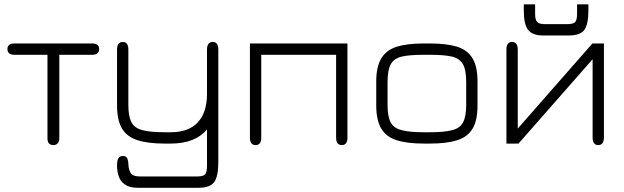

<svg xmlns="http://www.w3.org/2000/svg" viewBox="-20 -664 2892 890"><path d="M227.5 8.5C227.5 8.5 227.5 8.5 227.5 8.5C209 8.5 200 -2 200 -23C200 -23 200 -23 200 -23C200 -23 200 -410 200 -410C200 -410 48 -410 48 -410C25.5 -410 14.5 -419 14.5 -436.5C14.5 -436.5 14.5 -436.5 14.5 -436.5C14.5 -454 25.5 -462.5 48 -462.5C48 -462.5 48 -462.5 48 -462.5C48 -462.5 406.5 -462.5 406.5 -462.5C428.5 -462.5 439.5 -454 439.5 -436.5C439.5 -436.5 439.5 -436.5 439.5 -436.5C439.5 -419 428.5 -410 406.5 -410C406.5 -410 406.5 -410 406.5 -410C406.5 -410 255 -410 255 -410C255 -410 255 -23 255 -23C255 -13 252.5 -5.5 248 0C243 5.5 236 8.5 227.5 8.5Z M901 206.5C901 206.5 620 206.5 620 206.5C593.5 206.5 573.5 201.5 559.5 191.5C545 182 535.5 169 530.5 153.5C525 138 522.5 121 522.5 103.5C522.5 103.5 522.5 103.5 522.5 103.5C522.5 88 524.5 76.5 529 69.5C533.5 62.5 540 59 549 59C549 59 549 59 549 59C559.5 59 566.5 63 570 70.5C573.5 78.5 575 86.5 575 95C575 95 575 95 575 95C575.5 112.5 579 127 585.5 137.5C591.5 148.5 606.5 154 630 154C630 154 630 154 630 154C630 154 894 154 894 154C912.5 154 925 150.5 931 144C936.5 137.5 939.5 124 939.5 104C939.5 104 939.5 104 939.5 104C939.5 104 939.5 -63.5 939.5 -63.5C902 -20 846.5 1.5 772 1.5C772 1.5 772 1.5 772 1.5C772 1.5 743 1.5 743 1.5C692 1.5 650.5 -3.5 618 -14C585.5 -24 561.5 -42 546 -67.5C530.5 -93 522.5 -129.5 522.5 -176C522.5 -176 522.5 -176 522.5 -176C522.5 -176 522.5 -433.5 522.5 -433.5C522.5 -457.5 531.5 -469.5 549 -469.5C549 -469.5 549 -469.5 549 -469.5C566.5 -469.5 575 -457.5 575 -433.5C575 -433.5 575 -433.5 575 -433.5C575 -433.5 575 -176.5 575 -176.5C575 -141 580 -114.5 590 -96.5C599.5 -78.5 616.5 -66.5 641 -60.5C665.5 -54 699.5 -51 743 -51C743 -51 743 -51 743 -51C743 -51 772 -51 772 -51C826.5 -51 868 -66 896.5 -96.5C925 -127 939.5 -171 939.5 -229C939.5 -229 939.5 -229 939.5 -229C939.5 -229 939.5 -433.5 939.5 -433.5C939.5 -457.5 948.5 -469.5 966 -469.5C966 -469.5 966 -469.5 966 -469.5C983.5 -469.5 992 -457.5 992 -433.5C992 -433.5 992 -433.5 992 -433.5C992 -433.5 992 88 992 88C992 132 985.5 162.5 973 180C960 197.5 936 206.5 901 206.5C901 206.5 901 206.5 901 206.5Z M1165 8.5C1165 8.5 1165 8.5 1165 8.5C1147.5 8.5 1138.5 -3 1138.5 -26C1138.5 -26 1138.5 -26 1138.5 -26C1138.5 -26 1138.5 -462.5 1138.5 -462.5C1138.5 -462.5 1590.5 -462.5 1590.5 -462.5C1590.5 -462.5 1590.5 -26 1590.5 -26C1590.5 -3 1582 8.5 1564.5 8.5C1564.5 8.5 1564.5 8.5 1564.5 8.5C1547 8.5 1538 -3 1538 -26C1538 -26 1538 -26 1538 -26C1538 -26 1538 -410 1538 -410C1538 -410 1191 -410 1191 -410C1191 -410 1191 -26 1191 -26C1191 -3 1182.5 8.5 1165 8.5Z M1973.5 1.5C1973.5 1.5 1944.5 1.5 1944.5 1.5C1893 1.5 1851.5 -3.5 1819 -14C1786.5 -24 1763 -42 1747.5 -67.5C1732 -93 1724 -129.5 1724 -176C1724 -176 1724 -176 1724 -176C1724 -176 1724 -285.5 1724 -285.5C1724 -332 1732 -368 1747.5 -393.5C1763 -419 1786.5 -437 1819 -447.5C1851.5 -457.5 1893 -462.5 1944.5 -462.5C1944.5 -462.5 1944.5 -462.5 1944.5 -462.5C1944.5 -462.5 1973.5 -462.5 1973.5 -462.5C2024.5 -462.5 2066.5 -457.5 2099 -447.5C2131.5 -437 2155 -419 2170.5 -393.5C2186 -368 2193.5 -332 2193.5 -285.5C2193.5 -285.5 2193.5 -285.5 2193.5 -285.5C2193.5 -285.5 2193.5 -176 2193.5 -176C2193.5 -129.5 2186 -93 2170.5 -67.5C2155 -42 2131.5 -24 2099 -14C2066.5 -3.5 2024.5 1.5 1973.5 1.5C1973.5 1.5 1973.5 1.5 1973.5 1.5ZM1944.5 -51C1944.5 -51 1944.5 -51 1944.5 -51C1944.5 -51 1973.5 -51 1973.5 -51C2017 -51 2051 -54 2075.5 -60.5C2100 -66.5 2117 -78.5 2126.5 -97C2136 -115 2141 -141.5 2141 -176.5C2141 -176.5 2141 -176.5 2141 -176.5C2141 -176.5 2141 -284.5 2141 -284.5C2141 -321.5 2136 -349 2125.5 -367C2115 -384.5 2098 -396.5 2073.5 -402C2049 -407.5 2016 -410 1973.5 -410C1973.5 -410 1973.5 -410 1973.5 -410C1973.5 -410 1944.5 -410 1944.5 -410C1901.5 -410 1868 -407.5 1843.5 -402C1819 -396.5 1801.5 -384.5 1791.5 -366.5C1781.5 -348.5 1776.5 -321 1776.5 -284.5C1776.5 -284.5 1776.5 -284.5 1776.5 -284.5C1776.5 -284.5 1776.5 -176.5 1776.5 -176.5C1776.5 -141 1781.5 -114.5 1791 -96.5C1800.5 -78.5 1818 -66.5 1842.5 -60.5C1867 -54 1901 -51 1944.5 -51Z M2753 8.5C2753 8.5 2753 8.5 2753 8.5C2735.5 8.5 2727 -3.5 2727 -28C2727 -28 2727 -28 2727 -28C2727 -28 2727 -389.5 2727 -389.5C2727 -389.5 2383.5 1.5 2383.5 1.5C2383.5 1.5 2327.5 1.5 2327.5 1.5C2327.5 1.5 2327.5 -434 2327.5 -434C2327.5 -457.5 2336 -469.5 2353.5 -469.5C2353.5 -469.5 2353.5 -469.5 2353.5 -469.5C2371 -469.5 2380 -457.5 2380 -433.5C2380 -433.5 2380 -433.5 2380 -433.5C2380 -433.5 2380 -68 2380 -68C2380 -68 2726 -462.5 2726 -462.5C2726 -462.5 2779.5 -462.5 2779.5 -462.5C2779.5 -462.5 2779.5 -27 2779.5 -27C2779.5 -3.5 2770.5 8.5 2753 8.5ZM2616 -499.5C2616 -499.5 2499 -499.5 2499 -499.5C2465 -499.5 2441.5 -508 2428 -525.5C2414.5 -542.5 2408 -573 2408 -616.5C2408 -616.5 2408 -616.5 2408 -616.5C2408 -616.5 2408 -644 2408 -644C2408 -644 2460.5 -644 2460.5 -644C2460.5 -644 2460.5 -600.5 2460.5 -600.5C2460.5 -581.5 2463.5 -568.5 2470 -562C2476 -555.5 2488.5 -552 2507 -552C2507 -552 2507 -552 2507 -552C2507 -552 2609 -552 2609 -552C2628 -552 2640.5 -555.5 2646.5 -562C2652 -568.5 2655 -581.5 2655 -600.5C2655 -600.5 2655 -600.5 2655 -600.5C2655 -600.5 2655 -644 2655 -644C2655 -644 2707.5 -644 2707.5 -644C2707.5 -644 2707.5 -616.5 2707.5 -616.5C2707.5 -572.5 2701 -542 2688.5 -525C2675.5 -508 2651.5 -499.5 2616 -499.5C2616 -499.5 2616 -499.5 2616 -499.5Z"/></svg>

Font: Jura-Fortis-Regular
Style: Regular
Weight: 500
Designer: Daniel Johnson, Alexei Vanyashin, Mirko Velimirovic
Foundry: Daniel Johnson
Version: ""